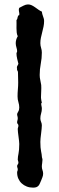

<svg xmlns="http://www.w3.org/2000/svg" viewBox="-20 -820 269 876"><path d="M181.2 -724.1Q181.2 -710.9 178.5 -698.2Q175.8 -685.5 172.6 -673.1Q169.4 -660.6 166.7 -648.2Q164.1 -635.7 164.1 -623Q164.1 -611.8 167.5 -601.6Q170.9 -591.3 170.9 -580.1Q170.9 -554.2 166 -529.1Q161.1 -503.9 161.1 -478Q161.1 -465.8 163.8 -454.6Q166.5 -443.4 168 -432.1Q168.9 -418 168 -404.1Q167 -390.1 167 -376Q167 -373.5 167.5 -369.6Q168 -365.7 168.7 -361.6Q169.4 -357.4 170.2 -354.5Q170.9 -351.6 170.9 -351.1L168 -348.1Q168 -341.8 169.4 -335.9Q170.9 -330.1 170.9 -324.2Q170.9 -313 167.5 -302Q164.1 -291 164.1 -279.8Q164.1 -271.5 167.5 -263.9Q170.9 -256.3 170.9 -248Q170.9 -242.2 169.9 -231.9Q168.9 -221.7 167.5 -210.4Q166 -199.2 165 -189Q164.1 -178.7 164.1 -172.9Q164.1 -158.2 165 -147.7Q166 -137.2 167.5 -129.4Q168.9 -121.6 169.9 -116.5Q170.9 -111.3 170.9 -106.9Q170.9 -102.5 172.4 -98.6Q173.8 -94.7 173.8 -90.8Q173.8 -83.5 172.4 -75.4Q170.9 -67.4 170.9 -60.1Q170.9 -51.8 173.8 -43.9Q176.8 -36.1 176.8 -27.8Q176.8 -19.5 173.8 -12Q170.9 -4.4 168 2.9Q164.6 10.3 162.1 16.4Q159.7 22.5 156 26.9Q152.3 31.2 146.5 33.7Q140.6 36.1 130.9 36.1Q115.2 36.1 102.1 31Q88.9 25.9 79.1 16.8Q69.3 7.8 63.7 -4.9Q58.1 -17.6 58.1 -33.2Q58.1 -37.1 59.6 -40Q61 -43 61 -46.9Q61 -50.8 59.6 -54.4Q58.1 -58.1 58.1 -62Q58.1 -66.4 61 -69.8Q64 -73.2 64 -78.1Q64 -82 62.5 -85.4Q61 -88.9 61 -91.8Q61 -99.1 62 -105.5Q63 -111.8 64.5 -119.6Q65.9 -127.4 66.9 -137.7Q67.9 -147.9 67.9 -163.1Q67.9 -168 66.9 -177.2Q65.9 -186.5 64.5 -196.8Q63 -207 62 -216.6Q61 -226.1 61 -231Q61 -234.9 62.5 -238.8Q64 -242.7 64 -247.1Q64 -251.5 61 -254.4Q58.1 -257.3 58.1 -261.2Q58.1 -266.6 59.6 -271Q61 -275.4 61 -279.8Q61 -285.2 59.6 -289.8Q58.1 -294.4 58.1 -298.8Q58.1 -302.7 63 -310.5Q67.9 -318.4 67.9 -329.1Q67.9 -341.8 64 -354Q60.1 -366.2 60.1 -379.9Q60.1 -395.5 61.5 -411.9Q63 -428.2 63 -443.8Q63 -455.1 62.5 -466.6Q62 -478 62 -490.2Q62 -494.6 59.3 -498Q56.6 -501.5 58.1 -505.9Q57.1 -507.8 57.1 -512.2Q57.1 -516.6 59.8 -520.5Q62.5 -524.4 64 -528.8Q61.5 -538.6 58.3 -552Q55.2 -565.4 55.2 -576.2Q55.2 -578.6 56.6 -580.8Q58.1 -583 58.1 -586.9Q58.1 -593.8 54.9 -603.8Q51.8 -613.8 51.8 -623Q51.8 -639.2 61 -654.8Q57.1 -662.6 56.2 -671.9Q55.2 -681.2 55.2 -691.2Q55.2 -701.2 55.4 -710.7Q55.7 -720.2 55.2 -729Q58.1 -730.5 58.8 -733.9Q59.6 -737.3 60.3 -741Q61 -744.6 62.5 -747.6Q64 -750.5 67.9 -751Q68.8 -757.8 67.4 -763.9Q65.9 -770 65.9 -775.9Q65.9 -778.3 66.4 -780Q66.9 -781.7 67.9 -784.2Q76.2 -788.6 87.2 -794.2Q98.1 -799.8 107.9 -799.8Q116.7 -799.8 124.8 -795.9Q132.8 -792 140.6 -786.4Q148.4 -780.8 156 -775.4Q163.6 -770 170.9 -767.1Q171.4 -761.2 172.9 -756.1Q174.3 -751 176.3 -745.8Q178.2 -740.7 179.7 -735.4Q181.2 -730 181.2 -724.1Z"/></svg>

Font: Margarine
Style: Regular
Weight: 400
Designer: Astigmatic (AOETI)
Foundry: Astigmatic (AOETI)
Version: Version 1.000